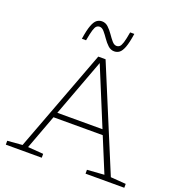

<svg xmlns="http://www.w3.org/2000/svg" viewBox="-159 -1054 1112 1187"><g transform="rotate(20 397.0 -460.0)"><path d="M690 -33 790.5 -25.5V0H535.5V-25.5L647.5 -33.5L554 -260H230L145.5 -33L247.5 -25.5V0H11V-25.5L109 -33.5L362 -707H410ZM243 -294H540L384 -672.5ZM523.5 -915Q514.5 -855 502.8 -824Q491 -793 476.2 -782Q461.5 -771 442.5 -771Q419.5 -771 401.2 -788Q383 -805 367.8 -827.2Q352.5 -849.5 338 -866.5Q323.5 -883.5 308 -883.5Q296 -883.5 287.5 -876.2Q279 -869 272 -846.2Q265 -823.5 256.5 -776H229Q238 -836 249.8 -867Q261.5 -898 276.5 -909Q291.5 -920 310 -920Q333.5 -920 351.5 -903Q369.5 -886 384.8 -863.8Q400 -841.5 414.5 -824.5Q429 -807.5 444.5 -807.5Q456.5 -807.5 465 -814.8Q473.5 -822 480.8 -845Q488 -868 496 -915Z"/></g></svg>

Font: Newsreader 6pt ExtraLight
Style: Regular
Weight: 275
Designer: Hugues Gentile
Foundry: Production Type
Version: Version 1.003; ttfautohint (v1.8.3)